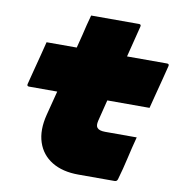

<svg xmlns="http://www.w3.org/2000/svg" viewBox="-79 -773 794 846"><g transform="rotate(10 318.0 -350.0)"><path d="M88 -550H223Q230 -578 238 -609Q243 -632 249 -655Q255 -678 261 -700H475Q486 -700 483 -689L448 -550H627Q638 -550 635 -539Q630 -517 620 -479.5Q610 -442 600.5 -404.5Q591 -367 585 -344H396L372 -248Q367 -226 375 -217Q384 -206 411 -206H552Q539 -157 528 -108Q517 -59 503 -11Q500 0 490 0H327Q256 0 208.5 -29Q161 -58 143.5 -111Q126 -164 144 -235Q157 -288 172 -344H46Q35 -344 38 -355Q44 -378 53.5 -415.5Q63 -453 73 -490.5Q83 -528 88 -550Z"/></g></svg>

Font: Recursive Mn Lnr St XBk
Style: Italic
Weight: 1000
Italic angle: -15°
Monospace: yes
Version: Version 1.079;hotconv 1.0.112;makeotfexe 2.5.65598; ttfautoh